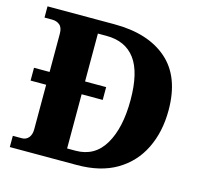

<svg xmlns="http://www.w3.org/2000/svg" viewBox="-104 -828 990 941"><g transform="rotate(15 391.5 -357.0)"><path d="M24 0V-57H70Q91 -57 104 -72.5Q117 -88 117 -115V-341H38V-406H117V-600Q117 -631 101.5 -644Q86 -657 63 -657H24V-714H364Q535 -714 632 -629.5Q729 -545 729 -375Q729 -266 687.5 -181Q646 -96 565 -48Q484 0 364 0ZM340 -66Q437 -66 486.5 -150Q536 -234 536 -375Q536 -516 486.5 -582.5Q437 -649 341 -649H297V-406H404V-341H297V-66Z"/></g></svg>

Font: Noto Serif Sinhala ExtraBold
Style: Regular
Weight: 800
Designer: Jelle Bosma - Monotype Design Team
Foundry: Monotype Imaging Inc.
Version: Version 2.007; ttfautohint (v1.8.4.7-5d5b)